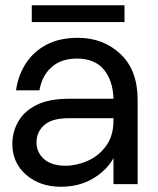

<svg xmlns="http://www.w3.org/2000/svg" viewBox="-20 -701 601 731"><path d="M454 -617H101V-681H454ZM211 10Q132 10 79.5 -35.5Q27 -81 27 -153Q27 -198 49 -237.5Q71 -277 118.5 -301Q166 -325 243 -325H412Q410 -394 375.5 -436Q341 -478 273 -478Q213 -478 176.5 -445.5Q140 -413 130 -357H41Q49 -414 78 -459Q107 -504 156.5 -530.5Q206 -557 277 -557Q373 -557 438.5 -495.5Q504 -434 504 -321V0H412V-99Q387 -53 334.5 -21.5Q282 10 211 10ZM229 -70Q271 -70 313.5 -88.5Q356 -107 384 -145.5Q412 -184 412 -242V-251H243Q177 -251 148 -224.5Q119 -198 119 -159Q119 -121 147.5 -95.5Q176 -70 229 -70Z"/></svg>

Font: Ulagadi Sans
Style: Regular
Weight: 400
Designer: Ninad Kale (Devanagari), Jonny Pinhorn (Latin)
Foundry: Indian Type Foundry
Version: Version 3.01;March 29, 2020;FontCreator 12.0.0.2522 64-bit; 